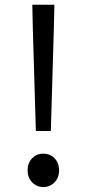

<svg xmlns="http://www.w3.org/2000/svg" viewBox="-20 -769 363 803"><path d="M130 -221.2 117.4 -644.6 115.1 -749.3H207.5L205.1 -644.6L192.6 -221.2ZM160.8 13.4Q133.7 13.4 114.6 -6.3Q95.4 -26 95.4 -56.1Q95.4 -87.9 114.6 -107.2Q133.7 -126.5 160.8 -126.5Q188.9 -126.5 208 -107.2Q227.1 -87.9 227.1 -56.1Q227.1 -26 208 -6.3Q188.9 13.4 160.8 13.4Z"/></svg>

Font: Noto Sans KR Thin
Style: Regular
Weight: 100
Designer: Ryoko NISHIZUKA 西塚涼子 (kana, bopomofo & ideographs); Paul D. Hunt (Latin, Greek & Cyrillic); Sandoll Communications 산돌커뮤니
Foundry: Adobe
Version: Version 2.004-H2;hotconv 1.0.118;makeotfexe 2.5.65603